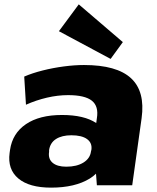

<svg xmlns="http://www.w3.org/2000/svg" viewBox="-20 -849 719 880"><path d="M214 11Q114 11 64 -31Q14 -73 24 -148L26 -162Q37 -238 99 -280Q161 -322 264 -322Q366 -322 421 -285L424 -307Q433 -362 401 -387.5Q369 -413 292 -413Q245 -413 195.5 -401.5Q146 -390 99 -369L91 -498Q128 -514 175.5 -526Q223 -538 272.5 -544.5Q322 -551 365 -551Q515 -551 580.5 -490.5Q646 -430 629 -307L586 0H424L420 -53Q408 -41 392 -31Q324 11 214 11ZM284 -85Q332 -85 362.5 -104Q393 -123 397 -155L399 -163Q403 -194 379 -211.5Q355 -229 307 -229Q264 -229 237 -212Q210 -195 205 -161V-153Q200 -121 221 -103Q242 -85 284 -85ZM543 -656 487 -579 250 -706 341 -829Z"/></svg>

Font: Pathway Extreme 8pt Thin 12pt ExtraBold
Style: Italic
Weight: 800
Italic angle: -8°
Version: Version 1.001;gftools[0.9.26]